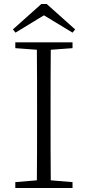

<svg xmlns="http://www.w3.org/2000/svg" viewBox="-20 -933 436 953"><path d="M212 -913H185L44 -787L57 -771L198 -857L340 -771L353 -787ZM56 -694 163 -686C164 -588 164 -489 164 -390V-333C164 -234 164 -135 163 -38L56 -29V0H340V-29L232 -38C231 -135 231 -234 231 -333V-390C231 -489 231 -589 232 -686L340 -694V-723H56Z"/></svg>

Font: Noto Serif TC ExtraLight
Style: Regular
Weight: 200
Designer: Ryoko NISHIZUKA 西塚涼子 (kana & ideographs); Frank Grießhammer (Latin, Greek & Cyrillic); Wenlong ZHANG 张文龙 (bopomofo); San
Foundry: Adobe
Version: Version 2.001;hotconv 1.1.0;makeotfexe 2.6.0